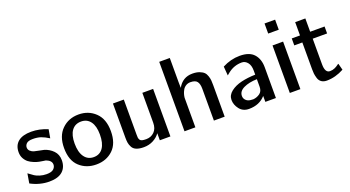

<svg xmlns="http://www.w3.org/2000/svg" viewBox="-50 -1236 3266 1792"><g transform="rotate(-20 1583.0 -340.0)"><path d="M26 -38 42 -133Q46 -131 61.5 -119Q77 -107 94 -95.5Q111 -84 142.5 -74Q174 -64 209 -64Q258 -64 278.5 -83Q299 -102 299 -127Q299 -167 245 -187L224 -190Q203 -193 182 -197Q161 -201 132.5 -212.5Q104 -224 83 -240Q62 -256 47 -283Q32 -310 32 -345Q32 -413 76.5 -449.5Q121 -486 207 -486Q288 -486 369 -452L354 -367Q311 -394 277.5 -405.5Q244 -417 198 -417Q153 -417 135.5 -400Q118 -383 118 -361Q118 -339 134.5 -324.5Q151 -310 169.5 -305Q188 -300 220 -294Q252 -288 264 -285Q314 -270 350 -233Q386 -196 386 -139Q386 -69 342 -29.5Q298 10 210 10Q116 10 26 -38Z M444 -237Q444 -355 510.5 -420.5Q577 -486 677 -486Q775 -486 842 -422Q909 -358 909 -237Q909 -115 843 -52.5Q777 10 677 10Q578 10 511 -51.5Q444 -113 444 -237ZM551 -243Q551 -157 584.5 -110Q618 -63 677 -63Q737 -63 769.5 -109.5Q802 -156 802 -243Q802 -326 769 -371Q736 -416 677 -416Q617 -416 584 -371.5Q551 -327 551 -243Z M1015 -133V-472H1123V-124Q1123 -103 1124 -93.5Q1125 -84 1131.5 -72.5Q1138 -61 1153 -57Q1168 -53 1194 -53Q1242 -53 1274.5 -85Q1307 -117 1307 -176V-472H1414V0H1309V-70Q1285 -35 1242.5 -12.5Q1200 10 1148 10Q1104 10 1075.5 -1.5Q1047 -13 1034.5 -36.5Q1022 -60 1018.5 -81Q1015 -102 1015 -133Z M1554 0V-690H1659V-449Q1659 -440 1659.5 -421.5Q1660 -403 1660 -393Q1709 -481 1806 -481Q1847 -481 1875.5 -470Q1904 -459 1919 -444Q1934 -429 1942 -404Q1950 -379 1951.5 -360Q1953 -341 1953 -313V-308V0H1846V-317Q1846 -363 1828.5 -387.5Q1811 -412 1762 -412Q1736 -412 1716 -399.5Q1696 -387 1685 -367Q1674 -347 1669 -329.5Q1664 -312 1662 -294V-275V0Z M2355 -271V-312Q2355 -364 2331.5 -392.5Q2308 -421 2275 -421Q2197 -421 2135 -371L2112 -352L2105 -442Q2189 -486 2278 -486Q2374 -486 2418 -436.5Q2462 -387 2462 -306V0H2357V-59Q2297 10 2193 10Q2133 10 2099.5 -33Q2066 -76 2066 -124Q2066 -172 2109 -205.5Q2152 -239 2215 -254Q2278 -269 2355 -271ZM2170 -126Q2170 -101 2187.5 -83.5Q2205 -66 2232 -63Q2241 -61 2260 -61Q2296 -64 2325.5 -85Q2355 -106 2355 -151V-226Q2276 -224 2223 -198.5Q2170 -173 2170 -126Z M2600 0V-472H2705V0ZM2600 -590V-690H2705V-590Z M2791 -403V-472H2873V-604H2974V-472H3117V-403H2974V-149Q2974 -63 3023 -63Q3049 -63 3070 -72.5Q3091 -82 3103 -91.5Q3115 -101 3119 -101L3136 -36Q3051 10 2965 10Q2933 10 2912 -5Q2891 -20 2883 -47.5Q2875 -75 2873 -93.5Q2871 -112 2871 -138V-403Z"/></g></svg>

Font: Coval
Style: Medium
Weight: 500
Foundry: Context Ltd
Version: Version 001.000